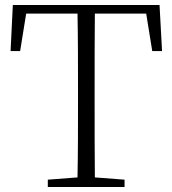

<svg xmlns="http://www.w3.org/2000/svg" viewBox="-20 -743 685 763"><path d="M22 -540H60L84 -689H288C290 -590 290 -490 290 -390V-333C290 -234 290 -136 288 -38L170 -29V0H475V-29L357 -38C356 -136 356 -234 356 -333V-390C356 -490 356 -591 357 -689H561L585 -540H624L614 -723H31Z"/></svg>

Font: Noto Serif CJK HK ExtraLight
Style: Regular
Weight: 200
Designer: Ryoko NISHIZUKA 西塚涼子 (kana & ideographs); Frank Grießhammer (Latin, Greek & Cyrillic); Wenlong ZHANG 张文龙 (bopomofo); San
Foundry: Adobe
Version: Version 2.001;hotconv 1.1.0;makeotfexe 2.6.0